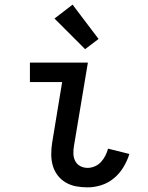

<svg xmlns="http://www.w3.org/2000/svg" viewBox="-20 -800 640 828"><path d="M358 8Q332 8 308 3.5Q284 -1 263.5 -13Q243 -25 228.5 -44Q214 -63 207.5 -86Q201 -109 201 -134.5Q201 -160 205 -185L248 -446H109V-530H359L299 -171Q296 -154 296.5 -137Q297 -120 304.5 -105.5Q312 -91 326.5 -83.5Q341 -76 358 -76Q373 -76 388.5 -82.5Q404 -89 415.5 -101.5Q427 -114 434.5 -129Q442 -144 446 -159L538 -136Q529 -107 512.5 -79.5Q496 -52 471.5 -31.5Q447 -11 417 -1.5Q387 8 358 8ZM347 -588 215 -720 293 -780 405 -632Z"/></svg>

Font: Iosevka Curly Slab MdEx
Style: Italic
Weight: 500
Width: 7
Italic angle: -9°
Monospace: yes
Designer: Belleve Invis
Foundry: Belleve Invis
Version: Version 11.0.0; ttfautohint (v1.8.3)